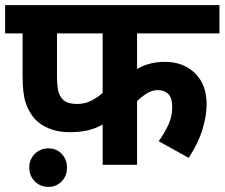

<svg xmlns="http://www.w3.org/2000/svg" viewBox="-20 -642 875 748"><path d="M514 -512V-373Q537 -387 564 -394Q591 -401 623 -401Q694 -401 739.5 -357Q785 -313 785 -235Q785 -191 768.5 -137Q752 -83 715 -27L598 -92Q621 -123 636 -156Q651 -189 651 -224Q651 -261 635.5 -276Q620 -291 595 -291Q572 -291 551 -277.5Q530 -264 514 -248V0H380V-157Q352 -141 321 -134Q290 -127 252 -127Q206 -127 172 -141Q138 -155 117 -177Q92 -205 80 -241.5Q68 -278 68 -345V-512H0V-622H835V-512ZM202 -512V-353Q202 -307 207 -287.5Q212 -268 225 -254Q242 -237 280 -237Q311 -237 336 -250Q361 -263 380 -280V-512ZM94 11Q94 -21 115.5 -42.5Q137 -64 168 -64Q200 -64 220.5 -42.5Q241 -21 241 11Q241 43 220.5 64.5Q200 86 168 86Q137 86 115.5 64.5Q94 43 94 11Z"/></svg>

Font: Noto Sans Devanagari UI
Style: Bold
Weight: 700
Designer: Jelle Bosma - Monotype Design Team
Foundry: Monotype Imaging Inc.
Version: Version 2.004; ttfautohint (v1.8.4.7-5d5b)